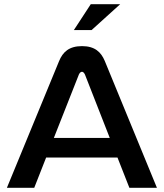

<svg xmlns="http://www.w3.org/2000/svg" viewBox="-20 -900 785 920"><path d="M263 -607 13 0H144L201 -145H543L600 0H732L482 -608C464 -651 434 -679 373 -679C311 -679 281 -651 263 -607ZM238 -239 358 -543C363 -554 369 -556 373 -556C376 -556 382 -554 387 -543L506 -239ZM334 -756H419L556 -880H415Z"/></svg>

Font: LT Wave Medium
Style: Regular
Weight: 500
Designer: Daniel Lyons
Version: Version 2.5 (Glyphs App)